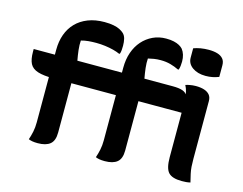

<svg xmlns="http://www.w3.org/2000/svg" viewBox="-105 -937 1410 1112"><g transform="rotate(15 600.0 -380.5)"><path d="M299 -81Q299 -32 274 -11.5Q249 9 200 9Q180 9 167 6.5Q154 4 145 0Q153 -23 158.5 -49Q164 -75 164 -106Q164 -159 164 -214Q164 -269 164 -324Q164 -379 164 -433.5Q164 -488 164 -541Q164 -592 179 -633.5Q194 -675 223 -705Q252 -735 295 -752Q338 -769 394 -769Q425 -769 448 -764.5Q471 -760 485.5 -752.5Q500 -745 510 -736Q523 -724 527.5 -705Q532 -686 532 -664Q532 -652 531 -638.5Q530 -625 526 -614H520Q505 -621 482 -627Q459 -633 432 -636.5Q405 -640 378 -640Q354 -640 331.5 -638Q309 -636 288 -630Q286 -604 289.5 -573.5Q293 -543 299 -511Q299 -485 299 -442.5Q299 -400 299 -349.5Q299 -299 299 -248Q299 -197 299 -153Q299 -109 299 -81ZM701 -81Q701 -32 676 -11.5Q651 9 602 9Q582 9 569 6.5Q556 4 547 0Q555 -23 560.5 -49Q566 -75 566 -106Q566 -159 566 -214Q566 -269 566 -324Q566 -379 566 -433.5Q566 -488 566 -541Q566 -592 580.5 -633.5Q595 -675 621.5 -705Q648 -735 684 -752Q720 -769 763 -769Q790 -769 809.5 -764.5Q829 -760 842.5 -752.5Q856 -745 864 -736Q875 -722 880.5 -704Q886 -686 886 -664Q886 -652 884.5 -638.5Q883 -625 879 -614H873Q851 -625 824 -632.5Q797 -640 765 -640Q743 -640 724.5 -637Q706 -634 690 -630Q688 -604 691.5 -573.5Q695 -543 701 -511Q701 -485 701 -442.5Q701 -400 701 -349.5Q701 -299 701 -248Q701 -197 701 -153Q701 -109 701 -81ZM963 -377H195Q132 -377 97.5 -388Q63 -399 50 -424.5Q37 -450 37 -495Q37 -499 37 -504Q37 -509 37 -512H871Q909 -512 930 -504.5Q951 -497 960 -479.5Q969 -462 969 -432Q969 -417 967.5 -402.5Q966 -388 963 -377ZM928 -755Q936 -758 947 -761Q958 -764 969.5 -766Q981 -768 993.5 -769Q1006 -770 1018 -770Q1048 -770 1070 -763.5Q1092 -757 1104.5 -742.5Q1117 -728 1117 -703V-634Q1109 -631 1099.5 -628Q1090 -625 1080 -623Q1070 -621 1059.5 -620Q1049 -619 1038 -619Q990 -619 959 -641Q928 -663 928 -699ZM939 -538Q944 -540 950 -541.5Q956 -543 964 -544.5Q972 -546 981 -547Q990 -548 1000 -548Q1030 -548 1051 -541Q1072 -534 1083.5 -520Q1095 -506 1095 -483Q1095 -436 1095 -389.5Q1095 -343 1095 -299Q1095 -255 1095 -214Q1095 -173 1095 -137Q1095 -110 1096.5 -89.5Q1098 -69 1102.5 -48.5Q1107 -28 1114 0Q1101 3 1089 4Q1077 5 1063 5Q1005 5 982.5 -19.5Q960 -44 960 -111Q960 -134 960 -164.5Q960 -195 960 -229Q960 -263 960 -298Q960 -333 960 -366Q960 -399 960 -427Q960 -451 958 -469.5Q956 -488 952 -504.5Q948 -521 939 -538Z"/></g></svg>

Font: Recursive Monospace Casual
Style: Bold
Weight: 700
Version: Version 1.047